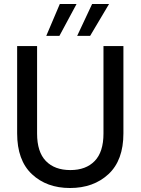

<svg xmlns="http://www.w3.org/2000/svg" viewBox="-20 -931 705 963"><path d="M331 12Q214 12 140 -57.5Q66 -127 66 -262V-700H166V-261Q166 -169 210 -123.5Q254 -78 333 -78Q411 -78 455 -123.5Q499 -169 499 -261V-700H599V-262Q599 -127 524 -57.5Q449 12 331 12ZM367 -751 442 -911H527L432 -751ZM212 -751 280 -911H364L278 -751Z"/></svg>

Font: AWOL-DM Medium
Style: Regular
Weight: 500
Designer: Colophon Foundry, Jonny Pinhorn, Mikhail Sharanda
Foundry: Colophon Foundry
Version: Version 1.000;Glyphs 3.2.3 (3260)